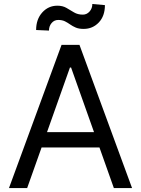

<svg xmlns="http://www.w3.org/2000/svg" viewBox="-20 -955 716 975"><path d="M117.9 0H25.6L292.6 -727.3H383.5L650.6 0H558.2L485.1 -206H191.1ZM218.8 -284.1H457.4L340.9 -612.2H335.2ZM228.7 -799.7 163.4 -802.6Q163.4 -856.9 194.4 -891.5Q225.5 -926.1 271.3 -926.1Q298.3 -926.1 317.6 -914.8Q337 -903.4 356 -892Q375 -880.7 400.6 -880.7Q420.8 -880.7 434.8 -896.5Q448.9 -912.3 448.9 -934.7L512.8 -929Q512.8 -873.6 481.7 -840.9Q450.6 -808.2 404.8 -808.2Q380.3 -808.2 364.3 -815.2Q348.4 -822.1 335.9 -831Q323.5 -839.8 309.7 -846.8Q295.8 -853.7 275.6 -853.7Q255.3 -853.7 242 -837.9Q228.7 -822.1 228.7 -799.7Z"/></svg>

Font: Inter Alia
Style: Regular
Weight: 400
Designer: Rasmus Andersson (Latin, Greek, Cyrillic etc.) and Evan from Shavian.info (Shavian, old style figures)
Foundry: Shavian.info
Version: Version 0.001;git-37ab20767